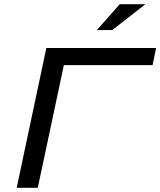

<svg xmlns="http://www.w3.org/2000/svg" viewBox="-20 -900 768 920"><path d="M60 0H161L286 -588H711L728 -670H202ZM444 -756H518L677 -880H554Z"/></svg>

Font: LT Wave
Style: Italic
Weight: 400
Designer: Daniel Lyons
Version: Version 2.5 (Glyphs App)